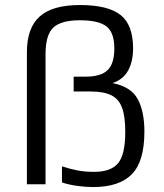

<svg xmlns="http://www.w3.org/2000/svg" viewBox="-20 -739 658 770"><path d="M353 11.2Q324.2 11.2 290.3 6.6Q256.3 2 228.5 -7.3V-71.8Q260.7 -61.5 289.8 -55.7Q318.8 -49.8 357.4 -49.8Q424.8 -49.8 453.6 -84.5Q482.4 -119.1 482.4 -210.9Q482.4 -272.5 469.2 -307.6Q456.1 -342.8 425.5 -357.4Q395 -372.1 342.8 -372.1H275.4V-431.6H323.7Q384.8 -431.6 411.6 -457.8Q438.5 -483.9 438.5 -544.4Q438.5 -608.9 406.7 -633.3Q375 -657.7 299.8 -657.7Q225.6 -657.7 194.1 -628.7Q162.6 -599.6 162.6 -521V0H87.9V-529.8Q87.9 -626.5 138.9 -672.6Q189.9 -718.8 300.8 -718.8Q413.1 -718.8 463.4 -679Q513.7 -639.2 513.7 -545.4Q513.7 -492.2 493.9 -456.3Q474.1 -420.4 431.6 -405.8Q505.4 -391.1 532.2 -341.8Q559.1 -292.5 559.1 -210.9Q559.1 -91.3 508.5 -40Q458 11.2 353 11.2Z"/></svg>

Font: Metrophobic
Style: Regular
Weight: 400
Designer: Vernon Adams
Foundry: Vernon Adams
Version: Version 3.200; ttfautohint (v1.8.4.7-5d5b);gftools[0.9.23]